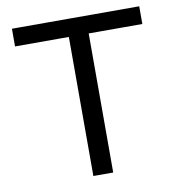

<svg xmlns="http://www.w3.org/2000/svg" viewBox="-80 -786 801 860"><g transform="rotate(-10 320.5 -356.5)"><path d="M275.6 0Q275.6 -59.5 275.6 -114.6Q275.6 -169.7 275.6 -235.5V-461.6Q275.6 -528.7 275.6 -584.5Q275.6 -640.2 275.6 -699.9L311.4 -632.5H226.8Q166.3 -632.5 119.7 -632.5Q73.1 -632.5 30.9 -632.5V-713H609.9V-632.5Q568.1 -632.5 521.5 -632.5Q474.9 -632.5 414.1 -632.5H329.4L365.9 -699.9Q365.9 -640.2 365.9 -584.5Q365.9 -528.7 365.9 -461.6V-235.5Q365.9 -169.7 365.9 -114.6Q365.9 -59.5 365.9 0Z"/></g></svg>

Font: Commissioner Thin
Style: Regular
Weight: 100
Designer: Kostas Bartsokas
Foundry: Kostas Bartsokas
Version: Version 1.001;gftools[0.9.23]